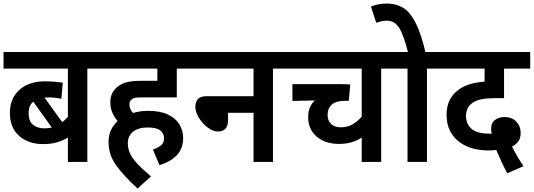

<svg xmlns="http://www.w3.org/2000/svg" viewBox="-20 -916 3019 1086"><path d="M562 -528H474V0H364V-138Q336 -121 302.5 -111Q269 -101 223 -101Q141 -101 88.5 -147Q36 -193 36 -277Q36 -360 90 -408Q144 -456 234 -456Q263 -456 291 -453.5Q319 -451 335 -448L327 -357Q311 -361 291.5 -363Q272 -365 251 -365Q241 -365 232 -364L332 -225Q348 -237 364 -255V-528H0V-622H562ZM142 -277Q142 -229 167.5 -209.5Q193 -190 232 -190Q254 -190 273 -195L168 -341Q142 -319 142 -277Z M845 -70Q872 -79 890 -93.5Q908 -108 908 -133Q908 -162 886 -178.5Q864 -195 815 -195Q762 -195 732.5 -171Q703 -147 703 -106Q703 -78 714 -51.5Q725 -25 753.5 6.5Q782 38 834 82L758 150Q681 80 637.5 20Q594 -40 594 -113Q594 -150 607.5 -179.5Q621 -209 645 -231Q628 -251 616 -277.5Q604 -304 604 -338Q604 -367 614.5 -388Q625 -409 642 -423Q664 -442 695 -450.5Q726 -459 780 -459H870V-528H549V-622H1068V-528H980V-365H778Q753 -365 742 -362.5Q731 -360 724 -353Q712 -344 712 -325Q712 -300 732 -277Q772 -289 818 -289Q888 -289 931.5 -267.5Q975 -246 995.5 -211Q1016 -176 1016 -137Q1016 -77 981.5 -39.5Q947 -2 882 18Z M1055 -622H1612V-528H1524V0H1414V-278H1270V-238Q1270 -172 1213 -172Q1192 -172 1169.5 -185Q1147 -198 1128 -219Q1109 -240 1097 -264.5Q1085 -289 1085 -312Q1085 -337 1098.5 -354.5Q1112 -372 1151 -372H1414V-528H1055Z M2224 -528H2136V0H2026V-138Q2000 -121 1969 -111.5Q1938 -102 1898 -102Q1819 -102 1771 -143.5Q1723 -185 1723 -254Q1723 -313 1761 -348L1634 -345V-440H1909Q1925 -440 1940 -439.5Q1955 -439 1961 -438L1953 -346H1934Q1882 -346 1857.5 -325Q1833 -304 1833 -266Q1833 -233 1853 -214.5Q1873 -196 1907 -196Q1946 -196 1974 -212.5Q2002 -229 2026 -256V-528H1599V-622H2224Z M2395 -528V0H2285V-528H2210V-622H2484V-528ZM2289 -615Q2264 -716 2238.5 -757.5Q2213 -799 2169 -799Q2151 -799 2136 -795.5Q2121 -792 2108 -787L2078 -879Q2121 -896 2169 -896Q2219 -896 2258.5 -873Q2298 -850 2329.5 -789.5Q2361 -729 2388 -615Z M2849 64Q2831 30 2814.5 -5.5Q2798 -41 2787 -68Q2765 -65 2741 -65Q2698 -65 2656 -76Q2614 -87 2580.5 -111Q2547 -135 2526.5 -173.5Q2506 -212 2506 -268Q2506 -313 2521.5 -345.5Q2537 -378 2563 -400Q2592 -425 2632.5 -438Q2673 -451 2721 -454V-528H2470V-622H2979V-528H2831V-361H2788Q2736 -361 2705.5 -355Q2675 -349 2654 -335Q2616 -310 2616 -261Q2616 -214 2647.5 -187Q2679 -160 2746 -160Q2749 -160 2753 -160Q2757 -160 2761 -160Q2758 -175 2758 -186Q2758 -222 2780.5 -238Q2803 -254 2832 -254Q2877 -254 2901 -227.5Q2925 -201 2925 -166Q2925 -133 2911 -115Q2897 -97 2876 -87Q2901 -36 2941 24Z"/></svg>

Font: Noto Sans SemiCondensed SemiBold
Style: Regular
Weight: 600
Width: 4
Designer: Monotype Design Team
Foundry: Monotype Imaging Inc.
Version: Version 2.013; ttfautohint (v1.8.4.7-5d5b)